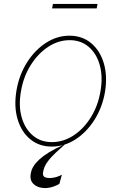

<svg xmlns="http://www.w3.org/2000/svg" viewBox="-20 -736 620 979"><path d="M244.3 11.4Q179.7 11.4 134.4 -25.9Q89.1 -63.2 69.8 -127.8Q50.4 -192.5 63.9 -274.1Q77.4 -353.7 117.4 -417.1Q157.3 -480.5 214 -517.2Q270.6 -554 333.8 -554Q399.1 -554 444.4 -516.3Q489.7 -478.7 509.1 -414.1Q528.4 -349.4 515.6 -268.5Q502.1 -188.9 462 -125.5Q421.9 -62.1 365.1 -25.4Q308.2 11.4 244.3 11.4ZM244.3 -11.4Q303.3 -11.4 355.5 -45.6Q407.7 -79.9 444.2 -139.4Q480.8 -198.9 492.9 -274.1Q505 -347.3 488.3 -405.5Q471.6 -463.8 431.8 -497.5Q392 -531.2 335.2 -531.2Q277 -531.2 224.8 -496.6Q172.6 -462 135.7 -402.5Q98.7 -343 86.6 -268.5Q73.9 -195.3 90.7 -137.1Q107.6 -78.8 147.5 -45.1Q187.5 -11.4 244.3 -11.4ZM210.2 223Q169.4 222.3 147.9 198.9Q126.4 175.4 142 129.3Q156.2 93.4 202.9 58.8Q249.6 24.1 350.9 -18.5L311.1 0Q287.6 20.6 263.7 43Q239.7 65.3 222.1 89.3Q204.5 113.3 200.3 139.2Q196.7 153.4 202.6 162.3Q208.5 171.2 234.4 171.9Q254.3 171.2 269.9 165.8Q285.5 160.5 295.5 154.8L282.7 201.7Q271.7 208.5 252.5 215.4Q233.3 222.3 210.2 223ZM477.3 -715.9 473 -693.2H245.7L250 -715.9Z"/></svg>

Font: Inter UI Thin
Style: Italic
Weight: 100
Italic angle: -9.39999°
Designer: Rasmus Andersson
Foundry: rsms
Version: 3.2;8d6f07862